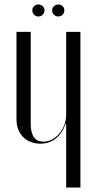

<svg xmlns="http://www.w3.org/2000/svg" viewBox="-20 -842 435 862"><path d="M125 -796C125 -780 137 -768 152 -768C168 -768 180 -780 180 -796C180 -810 168 -822 152 -822C137 -822 125 -810 125 -796ZM214 -796C214 -781 226 -768 242 -768C257 -768 269 -780 269 -796C269 -810 257 -822 242 -822C227 -822 214 -810 214 -796ZM275 -287H277V0H341V-699H277V-326C277 -265 231 -206 175 -206C138 -206 118 -232 118 -284V-699H54V-306C54 -240 98 -197 161 -197C215 -197 254 -228 275 -287Z"/></svg>

Font: Moniqa Display
Style: Regular
Weight: 400
Designer: Rajesh Rajput
Foundry: Rajesh Rajput
Version: Version 1.000